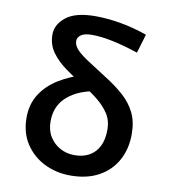

<svg xmlns="http://www.w3.org/2000/svg" viewBox="-82 -788 764 869"><g transform="rotate(10 300.0 -353.0)"><path d="M299 12Q235 12 180.5 -14.5Q126 -41 92.5 -91.5Q59 -142 59 -212Q59 -275 89 -321Q119 -367 168 -397Q217 -427 273 -444L327 -380Q254 -364 211.5 -322.5Q169 -281 169 -214Q169 -173 187.5 -143.5Q206 -114 236 -98Q266 -82 301 -82Q341 -82 369.5 -98Q398 -114 413.5 -145Q429 -176 429 -221Q429 -264 408 -295.5Q387 -327 354 -353Q321 -379 281 -403Q238 -430 198.5 -458.5Q159 -487 134 -522Q109 -557 109 -603Q109 -649 152.5 -683.5Q196 -718 287 -718Q342 -718 402.5 -707.5Q463 -697 526 -675L500 -588Q434 -610 381 -621Q328 -632 286 -632Q252 -632 236 -620.5Q220 -609 220 -593Q220 -571 240 -551Q260 -531 295.5 -508.5Q331 -486 377 -456Q427 -425 464 -392Q501 -359 521 -318Q541 -277 541 -221Q541 -152 512 -99.5Q483 -47 429 -17.5Q375 12 299 12Z"/></g></svg>

Font: Source Code Pro SemiBold
Style: Regular
Weight: 600
Monospace: yes
Designer: Paul D. Hunt, Teo Tuominen
Foundry: Adobe Systems Incorporated
Version: Version 1.018;hotconv 1.0.116;makeotfexe 2.5.65601